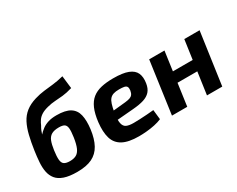

<svg xmlns="http://www.w3.org/2000/svg" viewBox="-95 -1147 1949 1577"><g transform="rotate(-30 879.5 -359.0)"><path d="M275 12Q199 12 152 -4.5Q105 -21 81 -51Q57 -81 49 -121.5Q41 -162 44.5 -211.5Q48 -261 56 -316Q67 -391 81.5 -451Q96 -511 119.5 -556.5Q143 -602 182 -633Q221 -664 281 -682Q328 -696 371 -701Q414 -706 459.5 -711Q505 -716 560 -730L574 -610Q520 -594 480.5 -590Q441 -586 406.5 -584Q372 -582 333 -572Q293 -562 268.5 -546.5Q244 -531 230 -510.5Q216 -490 206 -466Q196 -450 188.5 -432Q181 -414 175 -394L176 -398Q196 -420 220 -438Q244 -456 277.5 -466.5Q311 -477 357 -477Q441 -477 484.5 -450Q528 -423 540.5 -369.5Q553 -316 543 -237Q532 -152 501.5 -96.5Q471 -41 416.5 -14.5Q362 12 275 12ZM267 -95Q303 -95 327 -108Q351 -121 366 -154.5Q381 -188 390 -249Q398 -304 395 -332Q392 -360 375.5 -370.5Q359 -381 325 -381Q280 -381 254.5 -366.5Q229 -352 216.5 -320.5Q204 -289 197 -238Q189 -182 192 -150.5Q195 -119 213 -107Q231 -95 267 -95Z M912 -507Q1003 -507 1052.5 -487.5Q1102 -468 1119 -430Q1136 -392 1127 -336Q1120 -290 1096.5 -263.5Q1073 -237 1032 -224Q991 -211 928 -206L676 -185L687 -266L900 -287Q927 -290 944 -295.5Q961 -301 971 -313.5Q981 -326 985 -350Q988 -374 981 -385.5Q974 -397 956 -400.5Q938 -404 908 -404Q877 -404 856 -397.5Q835 -391 821 -375.5Q807 -360 798 -331.5Q789 -303 781 -258Q771 -193 778 -160Q785 -127 809 -116Q833 -105 876 -105Q900 -105 934 -106.5Q968 -108 1003.5 -110.5Q1039 -113 1068 -116L1078 -24Q1048 -11 1010 -3Q972 5 933 8.5Q894 12 860 12Q761 12 706.5 -18Q652 -48 634.5 -107.5Q617 -167 627 -255Q636 -331 657.5 -380Q679 -429 713.5 -456.5Q748 -484 797.5 -495.5Q847 -507 912 -507Z M1392 -494 1323 0H1178L1247 -494ZM1563 -311 1549 -211H1346L1360 -311ZM1725 -494 1655 0H1510L1580 -494Z"/></g></svg>

Font: Exo 2
Style: Bold Italic
Weight: 700
Italic angle: -8°
Designer: Natanael Gama
Foundry: Natanael Gama
Version: Version 2.010